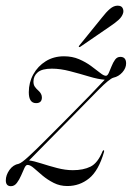

<svg xmlns="http://www.w3.org/2000/svg" viewBox="-25 -632 454 660"><path d="M70.5 -65Q64.5 -66 59.2 -55Q54 -44 47.8 -29.2Q41.5 -14.5 33 -3.2Q24.5 8 12.5 8Q-5 8 -5 -12Q-5 -30 7.5 -47.8Q20 -65.5 39.5 -69Q49.5 -72 74.2 -94.8Q99 -117.5 133 -151.8Q167 -186 204.5 -223.5Q246.5 -265.5 283.5 -303.8Q320.5 -342 335 -358Q312.5 -359.5 281 -369Q249.5 -378.5 216 -387.2Q182.5 -396 153.5 -396Q119.5 -396 104.8 -383.5Q90 -371 90 -351.5Q90 -340.5 94.8 -333.8Q99.5 -327 107.5 -320Q119 -309.5 119 -297Q119 -277.5 99 -277.5Q74 -277.5 74 -315Q74 -348.5 89.5 -376.5Q105 -404.5 132.2 -421.5Q159.5 -438.5 195 -438.5Q223.5 -438.5 246.8 -428.5Q270 -418.5 288 -405.2Q306 -392 318.8 -381.8Q331.5 -371.5 339 -371.5Q344.5 -371.5 349 -381.5Q353.5 -391.5 358.5 -404.2Q363.5 -417 370.5 -426.8Q377.5 -436.5 388.5 -436.5Q408.5 -436.5 408.5 -414Q408.5 -398 395.8 -383.5Q383 -369 365 -365Q351.5 -361.5 314 -323.5Q276.5 -285.5 209.5 -217Q167 -174.5 129.5 -136Q92 -97.5 75 -80.5Q91.5 -78.5 117 -70.2Q142.5 -62 171 -54.5Q199.5 -47 225.5 -47Q261.5 -47 286.2 -59.2Q311 -71.5 327.5 -112Q329.5 -116 331.5 -115.5Q334 -114.5 332.5 -109.5Q314 -45.5 281.5 -19Q249 7.5 206.5 7.5Q181 7.5 159.8 -3.2Q138.5 -14 121.5 -28.2Q104.5 -42.5 91.8 -53.8Q79 -65 70.5 -65ZM325 -571Q340 -590.5 353 -601.5Q366 -612.5 379 -612.5Q392 -612.5 396.2 -604.8Q400.5 -597 398.5 -588Q395 -575 383.2 -564.2Q371.5 -553.5 355 -542.5L251.5 -471.5Q247.5 -469 246 -471Q245 -472.5 248 -476Z"/></svg>

Font: Fraunces 144pt Light
Style: Italic
Weight: 300
Italic angle: -16°
Version: Version 1.000;[0bf87f6ff]